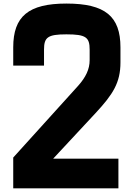

<svg xmlns="http://www.w3.org/2000/svg" viewBox="-20 -1032 759 1052"><path d="M52.5 0H628.8V-162.5H271.2L503.8 -412.5C598.8 -515 640 -578.8 640 -690V-772.5C640 -942.5 556.2 -1012.5 343.8 -1012.5C136.2 -1012.5 52.5 -942.5 52.5 -772.5V-672.5H221.2V-760C221.2 -827.5 241.2 -843.8 343.8 -843.8C451.2 -843.8 471.2 -827.5 471.2 -760V-702.5C471.2 -652.5 450 -608.8 407.5 -561.2L52.5 -168.8Z"/></svg>

Font: Basalte Marquee
Style: Regular
Weight: 400
Designer: Ange Degheest & Benjamin Gomez & Eugénie Bidaut
Foundry: Velvetyne Type Foundry
Version: Version 1.000;FEAKit 1.0